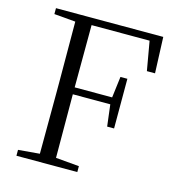

<svg xmlns="http://www.w3.org/2000/svg" viewBox="-108 -818 840 911"><g transform="rotate(15 312.5 -362.5)"><path d="M238 -385H422L435 -489H469V-245H435L422 -351H238L239 -39L354 -29V0H55V-29L160 -38L161 -335V-390L160 -687L55 -696V-725H582L589 -548H549L524 -691H239Z"/></g></svg>

Font: GL-CurulMinamoto Light
Style: Regular
Weight: 300
Designer: Eunice (kana); Ryoko NISHIZUKA 西塚涼子 (ideographs); Frank Grießhammer (Latin, Greek & Cyrillic); Wenlong ZHANG
Foundry: Gutenberg Labo; Adobe
Version: Version 1.002